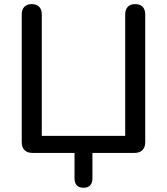

<svg xmlns="http://www.w3.org/2000/svg" viewBox="-20 -732 799 919"><path d="M336.7 122.1V0H136Q110.9 0 97.5 -13.4Q84.1 -26.8 84.1 -51.9V-662.7Q84.1 -686.5 96.5 -699.4Q108.9 -712.3 132 -712.3Q155.2 -712.3 167.6 -699.4Q180 -686.5 180 -662.7V-81.6H579.2V-662.7Q579.2 -686.5 591.6 -699.4Q604 -712.3 627.1 -712.3Q650.3 -712.3 662.7 -699.4Q675.1 -686.5 675.1 -662.7V-51.9Q675.1 -26.8 661.7 -13.4Q648.3 0 623.1 0H422.4V122.1Q422.4 143.7 411.5 155.2Q400.5 166.7 379.9 166.7Q358.6 166.7 347.7 155.2Q336.7 143.7 336.7 122.1Z"/></svg>

Font: SN Pro Thin
Style: Regular
Weight: 200
Designer: Tobias Whetton
Foundry: Supernotes
Version: Version 1.003;Glyphs 3.3 (3324)